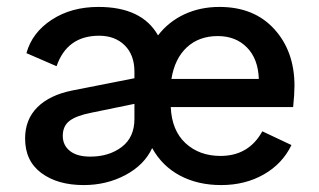

<svg xmlns="http://www.w3.org/2000/svg" viewBox="-20 -530 931 560"><path d="M224.1 9.8Q147.9 9.8 100.6 -25.4Q53.2 -60.5 53.2 -126Q53.2 -181.6 89.1 -217.3Q125 -252.9 190.9 -266.1L372.1 -301.8V-320.8Q372.1 -369.6 343.8 -397.7Q315.4 -425.8 269 -425.8Q175.8 -425.8 145 -336.9L57.1 -375Q73.7 -435.1 130.9 -472.4Q188 -509.8 267.1 -509.8Q394 -509.8 440.9 -426.8Q471.7 -466.8 517.8 -488.3Q564 -509.8 620.1 -509.8Q721.2 -509.8 780 -445.1Q838.9 -380.4 838.9 -279.8Q838.9 -255.9 835 -217.8H478Q481 -149.4 521.2 -112.3Q561.5 -75.2 623 -75.2Q705.6 -75.2 745.1 -147L830.1 -106.9Q803.7 -52.2 749.3 -21.2Q694.8 9.8 625 9.8Q557.1 9.8 505.1 -17.8Q453.1 -45.4 423.8 -98.1Q400.9 -48.8 345.9 -19.5Q291 9.8 224.1 9.8ZM480 -299.8H734.9Q732.9 -358.4 700.2 -391.6Q667.5 -424.8 615.2 -424.8Q560.5 -424.8 525.1 -392.1Q489.7 -359.4 480 -299.8ZM243.2 -73.2Q297.9 -73.2 335 -101.3Q372.1 -129.4 372.1 -183.1V-227.1L246.1 -201.2Q201.7 -192.4 182.4 -177.2Q163.1 -162.1 163.1 -133.8Q163.1 -106.4 183.8 -89.8Q204.6 -73.2 243.2 -73.2Z"/></svg>

Font: Work Sans Medium
Style: Regular
Weight: 500
Designer: Wei Huang
Foundry: Wei Huang
Version: Version 2.012